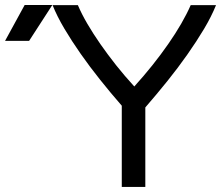

<svg xmlns="http://www.w3.org/2000/svg" viewBox="-207 -736 871 756"><path d="M272.5 0V-319.8Q228.5 -370.1 187.3 -421.9Q146 -473.6 110.6 -524.2Q75.2 -574.7 46.4 -623.3Q17.6 -671.9 0 -715.8H99.6Q114.3 -681.2 137 -642.3Q159.7 -603.5 188.2 -562.5Q216.8 -521.5 250.2 -479.2Q283.7 -437 321.8 -395.5Q359.4 -437 393.1 -479.2Q426.8 -521.5 455.3 -562.5Q483.9 -603.5 506.3 -642.3Q528.8 -681.2 543.9 -715.8H643.6Q625.5 -670.9 596.2 -621.8Q566.9 -572.8 530.5 -521Q494.1 -469.2 451.9 -416.7Q409.7 -364.3 365.2 -313V0ZM-109.9 -716.3H-1L-92.3 -575.2H-187Z"/></svg>

Font: Arian AMU
Style: Regular
Weight: 400
Designer: Ruben Hakobyan (Tarumian)
Foundry: Ruben Hakobyan (Tarumian)
Version: Version 4.003